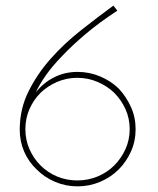

<svg xmlns="http://www.w3.org/2000/svg" viewBox="-20 -653 560 681"><path d="M124 -66Q99 -91 84.5 -124Q70 -157 70 -195Q70 -233 84.5 -266Q99 -299 124 -324Q149 -348 182.5 -362.5Q216 -377 254 -377Q292 -377 326 -362.5Q360 -348 385 -324Q410 -299 425 -266Q440 -233 440 -195Q440 -157 425 -124Q410 -91 385 -66Q360 -41 326 -27Q292 -13 254 -13Q216 -13 182.5 -27Q149 -41 124 -66ZM401 -52Q428 -79 444.5 -115.5Q461 -152 461 -195Q461 -237 444.5 -273.5Q428 -310 401 -339Q373 -366 335 -382Q297 -398 255 -398Q209 -398 170.5 -378Q132 -358 107 -325Q119 -352 142 -385Q165 -418 201 -455Q236 -492 284.5 -533Q333 -574 396 -615Q393 -620 389 -624.5Q385 -629 382 -633Q326 -592 267 -545.5Q208 -499 160 -445Q112 -391 81 -328.5Q50 -266 50 -193Q50 -151 66 -114.5Q82 -78 111 -51Q138 -24 175.5 -8Q213 8 255 8Q297 8 335 -8Q373 -24 401 -52Z"/></svg>

Font: Josefin Slab ExtraLight
Style: Regular
Weight: 250
Designer: Santiago Orozco
Foundry: Typemade
Version: Version 2.000